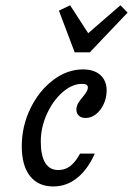

<svg xmlns="http://www.w3.org/2000/svg" viewBox="-20 -685 496 717"><path d="M61.3 -138.7Q61.3 -212.9 93.1 -279Q125 -345.2 177.8 -385.5Q230.6 -425.8 289.5 -425.8Q331.5 -425.8 354.8 -404.8Q378.2 -383.9 378.2 -346.8Q378.2 -320.2 367.3 -296.4Q356.5 -272.6 338.3 -258.5Q320.2 -244.4 300 -244.4Q283.9 -244.4 274.6 -252.8Q265.3 -261.3 265.3 -275.8Q265.3 -287.9 271.4 -298.8Q277.4 -309.7 289.5 -323.4Q299.2 -335.5 303.6 -343.1Q308.1 -350.8 308.1 -358.1Q308.1 -365.3 302.8 -368.5Q297.6 -371.8 286.3 -371.8Q249.2 -371.8 213.3 -340.3Q177.4 -308.9 154.8 -258.9Q132.3 -208.9 132.3 -156.5Q132.3 -104 148.8 -77Q165.3 -50 197.6 -50Q222.6 -50 241.9 -64.5Q261.3 -79 279 -111.3H333.9Q307.3 -51.6 267.7 -20.2Q228.2 11.3 179 11.3Q122.6 11.3 91.9 -27.8Q61.3 -66.9 61.3 -138.7ZM456.5 -637.9 315.3 -489.5H258.9L200 -645.2L241.9 -665.3L324.2 -537.9L279 -534.7L429.8 -665.3Z"/></svg>

Font: Playfair Micro SmCond SmLight
Style: Italic
Weight: 360
Width: 4
Italic angle: -15.6°
Designer: Claus Eggers Sørensen
Foundry: Claus Eggers Sørensen
Version: Version 2.203;Glyphs 3.3 (3326)